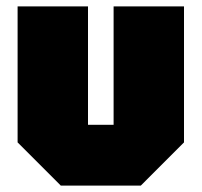

<svg xmlns="http://www.w3.org/2000/svg" viewBox="-20 -580 630 600"><path d="M555 -560V-135L420 0H170L35 -135V-560H255V-190H335V-560Z"/></svg>

Font: Tektur SemiCondensed Black
Style: Regular
Weight: 900
Width: 4
Designer: Adam Jagosz
Foundry: Adam Jagosz
Version: Version 1.005;gftools[0.9.30]